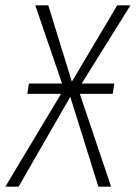

<svg xmlns="http://www.w3.org/2000/svg" viewBox="-48 -704 512 724"><path d="M444 -684 260 -389H383L377 -350H253L371 0H323L217 -339L22 0H-28L182 -350H55L61 -389H186L85 -684H134L223 -396L394 -684Z"/></svg>

Font: Fira Sans Extra Condensed ExtraLight
Style: Italic
Weight: 275
Width: 3
Italic angle: -8°
Designer: Carrois Corporate & Edenspiekermann AG
Foundry: Carrois Corporate GbR & Edenspiekermann AG
Version: Version 4.203